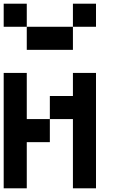

<svg xmlns="http://www.w3.org/2000/svg" viewBox="-20 -1020 665 1040"><path d="M0 -875V-1000H125V-875ZM375 -875V-1000H500V-875ZM125 -875H375V-750H125ZM125 0H0V-625H125V-375H250V-250H125ZM500 0H375V-375H250V-500H375V-625H500Z"/></svg>

Font: Tiny5
Style: Regular
Weight: 400
Designer: Stefan Schmidt
Foundry: Made with Bits'n'Picas by Kreative Software
Version: Version 1.002; ttfautohint (v1.8.4.7-5d5b)